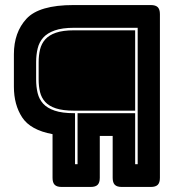

<svg xmlns="http://www.w3.org/2000/svg" viewBox="-20 -740 722 760"><path d="M133 -425V-494Q133 -521 138.5 -544Q144 -567 159 -584Q174 -601 201.5 -610.5Q229 -620 273 -620H515V-302H273Q229 -302 201.5 -311Q174 -320 159 -336.5Q144 -353 138.5 -375.5Q133 -398 133 -425ZM277 -292V-90H287V-292H515V-90H525V-630H273Q226 -630 196.5 -619.5Q167 -609 151 -591Q135 -573 129 -548Q123 -523 123 -494V-425Q123 -396 129 -371.5Q135 -347 151 -329.5Q167 -312 196.5 -302Q226 -292 273 -292ZM339 0H224Q205 0 196.5 -8.5Q188 -17 188 -36V-209Q101 -225 68 -275Q35 -325 35 -397V-525Q35 -612 85 -666Q135 -720 271 -720H577Q596 -720 604.5 -711.5Q613 -703 613 -684V-36Q613 -17 604.5 -8.5Q596 0 577 0H462Q443 0 434.5 -8.5Q426 -17 426 -36V-202H375V-36Q375 -17 366.5 -8.5Q358 0 339 0Z"/></svg>

Font: Bungee Inline
Style: Regular
Weight: 400
Designer: David Jonathan Ross
Foundry: David Jonathan Ross
Version: Version 1.001;PS 1.0;hotconv 1.0.72;makeotf.lib2.5.5900